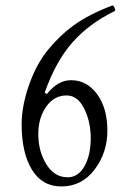

<svg xmlns="http://www.w3.org/2000/svg" viewBox="-20 -657 449 692"><path d="M201 15Q132 15 95 -45.5Q58 -106 58 -209Q58 -271 82 -343Q106 -415 144 -466Q192 -527 246 -566Q300 -605 384 -637Q389 -638 393 -628.5Q397 -619 393 -617Q301 -572 241 -504Q181 -436 141 -323L149 -318Q188 -368 236 -368Q293 -368 330 -317.5Q367 -267 367 -186Q367 -107 321 -46Q275 15 201 15ZM224 -18Q262 -18 284.5 -58Q307 -98 307 -159Q307 -218 283.5 -265.5Q260 -313 220 -313Q175 -313 146.5 -272.5Q118 -232 118 -174Q118 -112 147 -65Q176 -18 224 -18Z"/></svg>

Font: Junicode Cond Light
Style: Regular
Weight: 300
Width: 3
Designer: Peter S. Baker
Version: Version 2.201